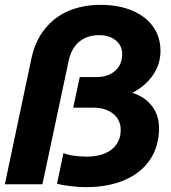

<svg xmlns="http://www.w3.org/2000/svg" viewBox="-34 -760 704 792"><path d="M201 -2 228 -129Q240 -122 268 -118Q296 -114 323 -114Q368 -114 399.5 -127.5Q431 -141 447.5 -166Q464 -191 464 -223Q464 -266 432.5 -291Q401 -316 349 -316H268L295 -442H363Q412 -442 441 -468Q470 -494 470 -537Q470 -572 443.5 -593.5Q417 -615 374 -615Q326 -615 293 -588Q260 -561 249 -508L141 0H-14L95 -516Q110 -589 150 -639.5Q190 -690 249 -715Q308 -740 381 -740Q455 -740 511 -716.5Q567 -693 597.5 -650Q628 -607 628 -550Q628 -496 597.5 -451Q567 -406 512 -377Q563 -361 592.5 -323Q622 -285 622 -232Q622 -158 586 -103Q550 -48 481.5 -18Q413 12 320 12Q293 12 258.5 8Q224 4 201 -2Z"/></svg>

Font: Azeret Mono
Style: Bold Italic
Weight: 700
Italic angle: -12°
Designer: Martin Vácha
Foundry: Displaay
Version: Version 1.000; Glyphs 3.0.3, build 3074